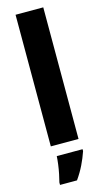

<svg xmlns="http://www.w3.org/2000/svg" viewBox="-147 -805 581 1071"><g transform="rotate(-15 144.0 -269.5)"><path d="M224 0H64V-760H224ZM231 72Q218 110 200 147Q182 184 156 221H58V207Q63 188 68.5 161.5Q74 135 77.5 108Q81 81 82 61H231Z"/></g></svg>

Font: Noto Sans Lao UI SemCond ExtBd
Style: Regular
Weight: 800
Width: 4
Designer: Monotype Design Team
Foundry: Monotype Imaging Inc.
Version: Version 2.000; ttfautohint (v1.8.4.7-5d5b)